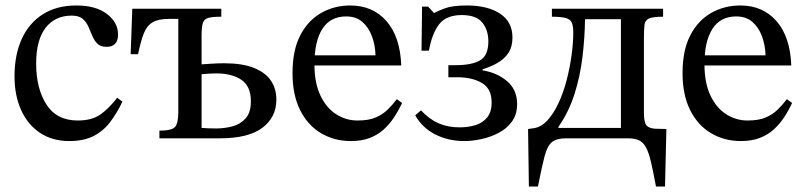

<svg xmlns="http://www.w3.org/2000/svg" viewBox="-20 -505 2942 701"><path d="M408 -148 427 -134Q408 -94 383.5 -61Q359 -28 323 -9Q287 10 233 10Q171 10 126 -20Q81 -50 57 -103.5Q33 -157 33 -226Q33 -305 59.5 -363Q86 -421 136.5 -453Q187 -485 259 -485Q330 -485 370.5 -454Q411 -423 411 -379Q411 -357 400.5 -345.5Q390 -334 369 -334Q347 -334 335.5 -345.5Q324 -357 317 -374Q310 -391 302.5 -408Q295 -425 281.5 -436.5Q268 -448 242 -448Q181 -448 146.5 -403.5Q112 -359 112 -273Q112 -182 149.5 -123.5Q187 -65 264 -65Q313 -65 343.5 -85Q374 -105 408 -148Z M783 0H562V-28Q608 -28 619.5 -42Q631 -56 631 -96V-436H597Q558 -436 537 -423.5Q516 -411 505 -383Q494 -355 484 -307H457L463 -473H788V-444Q755 -444 740 -439.5Q725 -435 720.5 -420.5Q716 -406 716 -376V-270Q732 -271 753 -272.5Q774 -274 799 -274Q864 -274 906 -257.5Q948 -241 968.5 -211.5Q989 -182 989 -141Q989 -77 938 -38.5Q887 0 783 0ZM769 -36Q799 -36 828 -43.5Q857 -51 876.5 -72.5Q896 -94 896 -135Q896 -190 861.5 -213.5Q827 -237 769 -237Q754 -237 740.5 -236Q727 -235 716 -234V-38Q730 -37 742 -36.5Q754 -36 769 -36Z M1261 10Q1201 10 1152.5 -18.5Q1104 -47 1076 -102.5Q1048 -158 1048 -238Q1048 -322 1076.5 -376.5Q1105 -431 1153 -458Q1201 -485 1259 -485Q1341 -485 1391 -428Q1441 -371 1445 -266H1120L1119 -303H1351Q1350 -340 1338 -372.5Q1326 -405 1303 -425Q1280 -445 1244 -445Q1186 -445 1157 -399.5Q1128 -354 1128 -271Q1128 -202 1150 -156Q1172 -110 1208 -87.5Q1244 -65 1285 -65Q1326 -65 1351.5 -76Q1377 -87 1395 -104.5Q1413 -122 1429 -143L1448 -129Q1435 -101 1418 -75.5Q1401 -50 1379.5 -31Q1358 -12 1329 -1Q1300 10 1261 10Z M1675 10Q1617 10 1569.5 -14Q1522 -38 1496 -84L1517 -102Q1547 -70 1581 -55Q1615 -40 1658 -40Q1689 -40 1715.5 -48Q1742 -56 1758.5 -76Q1775 -96 1775 -131Q1775 -181 1739.5 -202Q1704 -223 1649 -223H1617V-267H1643Q1702 -267 1732.5 -284.5Q1763 -302 1763 -354Q1763 -395 1741 -422.5Q1719 -450 1666 -450Q1609 -450 1583 -416Q1557 -382 1546 -320H1519L1521 -481H1543L1564 -458H1566Q1576 -464 1604 -474.5Q1632 -485 1684 -485Q1761 -485 1806 -455Q1851 -425 1851 -368Q1851 -334 1836 -311.5Q1821 -289 1796 -275Q1771 -261 1742 -252V-248Q1794 -240 1831 -209Q1868 -178 1868 -125Q1868 -87 1849 -61Q1830 -35 1800 -19.5Q1770 -4 1737 3Q1704 10 1675 10Z M1944 176H1911L1908 -34Q1913 -35 1918 -35.5Q1923 -36 1930 -37Q1958 -42 1980.5 -67.5Q2003 -93 2020.5 -131.5Q2038 -170 2049.5 -215Q2061 -260 2067 -304.5Q2073 -349 2073 -386Q2073 -409 2068 -421.5Q2063 -434 2046.5 -439Q2030 -444 1995 -444V-473H2401V-444Q2364 -444 2349.5 -437.5Q2335 -431 2333 -414Q2331 -397 2331 -364V-94Q2331 -57 2341 -46.5Q2351 -36 2373 -35L2413 -34L2408 176H2375Q2365 122 2357 87.5Q2349 53 2339 34Q2329 15 2313.5 7.5Q2298 0 2272 0H2047Q2012 0 1995 14Q1978 28 1968 66.5Q1958 105 1944 176ZM2019 -42V-38H2247V-435H2116Q2115 -366 2106.5 -296Q2098 -226 2077.5 -161.5Q2057 -97 2019 -42Z M2685 10Q2625 10 2576.5 -18.5Q2528 -47 2500 -102.5Q2472 -158 2472 -238Q2472 -322 2500.5 -376.5Q2529 -431 2577 -458Q2625 -485 2683 -485Q2765 -485 2815 -428Q2865 -371 2869 -266H2544L2543 -303H2775Q2774 -340 2762 -372.5Q2750 -405 2727 -425Q2704 -445 2668 -445Q2610 -445 2581 -399.5Q2552 -354 2552 -271Q2552 -202 2574 -156Q2596 -110 2632 -87.5Q2668 -65 2709 -65Q2750 -65 2775.5 -76Q2801 -87 2819 -104.5Q2837 -122 2853 -143L2872 -129Q2859 -101 2842 -75.5Q2825 -50 2803.5 -31Q2782 -12 2753 -1Q2724 10 2685 10Z"/></svg>

Font: STIX Two Text
Style: Regular
Weight: 400
Designer: Ross Mills, John Hudson & Paul Hanslow, Tiro Typeworks Ltd; with prior portions MicroPress Inc., and Coen Hoffman.
Foundry: Tiro Typeworks Ltd
Version: Version 2.13 b171